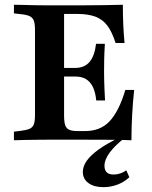

<svg xmlns="http://www.w3.org/2000/svg" viewBox="-20 -591 642 809"><path d="M178.2 -2.4Q154.8 -2.4 128.6 -2Q102.4 -1.6 79 -1.2Q55.6 -0.8 38.7 0V-36.3L66.1 -39.5Q91.9 -42.7 104.8 -48.4Q117.7 -54 122.6 -67.3Q127.4 -80.6 127.4 -105.6V-465.3Q127.4 -490.3 122.6 -503.6Q117.7 -516.9 104.8 -523Q91.9 -529 66.1 -531.5L38.7 -534.7V-571Q55.6 -571 79 -570.2Q102.4 -569.4 128.6 -569Q154.8 -568.5 178.2 -568.5H189.5H321.8Q382.3 -568.5 425 -569.4Q467.7 -570.2 497.6 -571Q497.6 -532.3 499.2 -491.9Q500.8 -451.6 504.8 -409.7H466.9Q452.4 -456.5 432.3 -483.1Q412.1 -509.7 381.5 -521Q350.8 -532.3 304.8 -532.3H250V-104Q250 -77.4 254.8 -63.3Q259.7 -49.2 272.2 -44Q284.7 -38.7 308.1 -38.7H337.9Q370.2 -38.7 396 -48.8Q421.8 -58.9 441.5 -79.8Q461.3 -100.8 477.8 -133.5Q494.4 -166.1 508.1 -212.1H545.2Q539.5 -157.3 536.7 -104.4Q533.9 -51.6 533.9 0Q500.8 -1.6 454.4 -2Q408.1 -2.4 340.3 -2.4H189.5ZM217.7 -268.5V-304.8H377.4V-268.5ZM385.5 -167.7Q382.3 -201.6 371.4 -224.2Q360.5 -246.8 342.3 -257.7Q324.2 -268.5 296.8 -268.5V-304.8Q336.3 -304.8 357.7 -330.6Q379 -356.5 384.7 -406.5H421.8Q419.4 -363.7 419 -338.3Q418.5 -312.9 418.5 -287.1Q418.5 -270.2 419 -253.2Q419.4 -236.3 420.2 -215.7Q421 -195.2 422.6 -167.7ZM415.3 197.6Q375.8 197.6 352.4 180.2Q329 162.9 329 133.1Q329 109.7 345.6 86.3Q362.1 62.9 395.2 39.1Q428.2 15.3 478.2 -8.9H504Q462.9 23.4 441.5 52.8Q420.2 82.3 420.2 107.3Q420.2 144.4 458.1 144.4Q487.9 144.4 512.1 126.6L525 155.6Q504 175.8 475.4 186.7Q446.8 197.6 415.3 197.6Z"/></svg>

Font: Playfair 9pt
Style: Bold
Weight: 700
Designer: Claus Eggers Sørensen
Foundry: Claus Eggers Sørensen
Version: Version 2.203